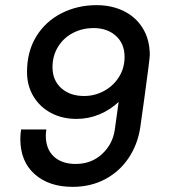

<svg xmlns="http://www.w3.org/2000/svg" viewBox="-20 -716 655 746"><path d="M562 -502Q562 -488 540 -328Q536 -302 532.5 -275Q529 -248 525 -221Q515 -155 480 -102.5Q445 -50 389 -20Q333 10 262 10Q170 10 114.5 -39.5Q59 -89 59 -176Q59 -194 62 -213H160Q158 -197 158 -189Q158 -137 189 -108Q220 -79 274 -79Q335 -79 376.5 -117.5Q418 -156 426 -212L441 -320Q408 -289 366 -271.5Q324 -254 277 -254Q222 -254 178.5 -277Q135 -300 110 -341.5Q85 -383 85 -436Q85 -516 121 -574.5Q157 -633 219 -664.5Q281 -696 355 -696Q415 -696 462 -672.5Q509 -649 535.5 -605Q562 -561 562 -502ZM184 -455Q184 -404 218 -373.5Q252 -343 307 -343Q348 -343 384 -362.5Q420 -382 442 -416.5Q464 -451 464 -495Q464 -546 430.5 -576.5Q397 -607 343 -607Q301 -607 264.5 -588.5Q228 -570 206 -535Q184 -500 184 -455Z"/></svg>

Font: Chivo
Style: Italic
Weight: 400
Italic angle: -8.05°
Designer: Hector Gatti
Foundry: Omnibus-Type
Version: Version 1.007